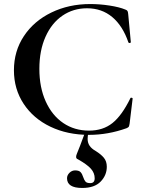

<svg xmlns="http://www.w3.org/2000/svg" viewBox="-20 -656 721 951"><path d="M600 -609Q609 -606 611.5 -601.5Q614 -597 615 -586L628 -447Q628 -444 623 -443Q618 -442 616 -446Q588 -528 536 -571.5Q484 -615 411 -615Q343 -615 289.5 -578.5Q236 -542 205.5 -474Q175 -406 175 -315Q175 -223 206.5 -153.5Q238 -84 293.5 -46.5Q349 -9 421 -9Q490 -9 537 -46.5Q584 -84 626 -170Q627 -173 632 -172Q637 -171 637 -168L622 -44Q620 -32 618 -28.5Q616 -25 607 -21Q515 12 421 12Q314 12 229.5 -28.5Q145 -69 97 -142Q49 -215 49 -308Q49 -403 98.5 -477.5Q148 -552 234.5 -594Q321 -636 427 -636Q474 -636 522.5 -628.5Q571 -621 600 -609ZM414 32Q414 51 423.5 65.5Q433 80 454 92Q480 108 494.5 125.5Q509 143 509 170Q509 212 478.5 243.5Q448 275 387 275Q312 275 312 227Q312 212 324 200Q336 188 352 188Q371 188 379 196.5Q387 205 392 221Q397 236 403.5 243.5Q410 251 427 251Q449 251 449 227Q449 201 430.5 180Q412 159 366 133Q357 130 357 121Q357 114 361 105Q376 69 393 22Q394 21 401 1L418 2Q414 17 414 32Z"/></svg>

Font: Cormorant Infant
Style: Bold
Weight: 700
Designer: Christian Thalmann (Catharsis Fonts)
Foundry: Catharsis Fonts
Version: Version 4.000